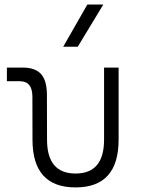

<svg xmlns="http://www.w3.org/2000/svg" viewBox="-20 -815 626 845"><path d="M312.5 9.8Q123 9.8 123 -200.2L122.6 -389.2Q122.6 -457.5 67.9 -457.5H10.3V-517.6H79.6Q135.3 -517.6 160.9 -488.8Q186.5 -460 186.5 -397L187 -200.2Q187 -51.3 312.5 -51.3Q438 -51.3 438 -200.2V-517.6H502V-200.2Q502 9.8 312.5 9.8ZM258.3 -609.4 364.3 -794.9H434.6L322.3 -609.4Z"/></svg>

Font: Caskaydia Cove Light
Style: Regular
Weight: 300
Monospace: yes
Designer: Aaron Bell
Foundry: Saja Typeworks
Version: Version 4.300; ttfautohint (v1.8.3)